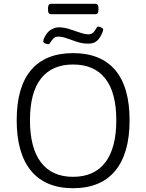

<svg xmlns="http://www.w3.org/2000/svg" viewBox="-20 -986 771 1012"><path d="M365 6Q220 6 144 -85.5Q68 -177 68 -352Q68 -528 144 -617Q220 -706 365 -706Q511 -706 587 -617Q663 -528 663 -352Q663 -177 587 -85.5Q511 6 365 6ZM365 -54Q477 -54 535 -130Q593 -206 593 -352Q593 -498 535 -572Q477 -646 365 -646Q254 -646 196 -572Q138 -498 138 -352Q138 -206 196 -130Q254 -54 365 -54ZM234 -753Q230 -753 223.5 -755Q217 -757 212.5 -760Q208 -763 208 -767Q208 -771 209 -774.5Q210 -778 211 -782Q227 -817 248.5 -829.5Q270 -842 290 -842Q316 -842 345 -833Q374 -824 400.5 -814.5Q427 -805 446 -805Q463 -805 472.5 -815.5Q482 -826 487 -836Q492 -846 497 -846Q504 -846 514 -841Q524 -836 524 -831Q524 -828 522 -821Q520 -814 513 -800Q502 -779 487 -767.5Q472 -756 444 -756Q415 -756 386 -765.5Q357 -775 332 -784Q307 -793 288 -793Q271 -793 261.5 -783Q252 -773 246 -763Q240 -753 234 -753ZM249 -911Q233 -911 233 -934V-943Q233 -966 249 -966H483Q499 -966 499 -943V-934Q499 -911 483 -911Z"/></svg>

Font: Asap Light
Style: Regular
Weight: 300
Designer: Pablo Cosgaya
Foundry: Omnibus-Type
Version: Version 3.001